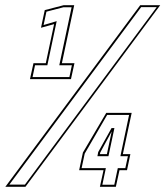

<svg xmlns="http://www.w3.org/2000/svg" viewBox="-64 -720 637 740"><path d="M51.5 -415 65 -476.5H112.5L144.5 -627L94 -613L108.5 -681L181.5 -700H222L174.5 -476.5H223L209.5 -415ZM61.5 -423H203.5L213 -468.5H164.5L212 -692H180.5L115 -675L104 -623.5L154.5 -638.5L118.5 -468.5H71ZM-43.5 0 476.5 -700H553.5L34 0ZM-28 -8.5H32L540 -692.5H480ZM321 0 335 -64H241L255.5 -132L345.5 -285H443.5L409.5 -126H438.5L425.5 -64H396.5L382.5 0ZM321 -126H348L367.5 -218H369L322.5 -132.5ZM330.5 -8H376.5L390 -72H419L429 -118H400L433.5 -277H349L262.5 -128L250.5 -72H344ZM311.5 -118 314.5 -134 366 -226.5H377L354 -118Z"/></svg>

Font: Tourney Thin Thin
Style: Italic
Weight: 250
Italic angle: -12°
Version: Version 1.015